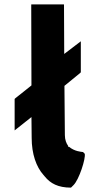

<svg xmlns="http://www.w3.org/2000/svg" viewBox="-20 -852 472 879"><path d="M124 -316 125 -221C125 -147 146 -88 179 -51L185 -44C211 -12 246 7 305 7L310 2L317 -5C342 -30 373 -126 368 -148L360 -156C351 -157 321 -159 296 -180H292V-184C284 -195 277 -212 277 -233L275 -459L346 -517L350 -521V-663L274 -605L273 -831L272 -832H124L123 -831L124 -461L50 -402L47 -399V-255Z"/></svg>

Font: Hussar Woodtype
Style: SeBd
Weight: 900
Foundry: Cannot Into Space Fonts
Version: Version 1.07